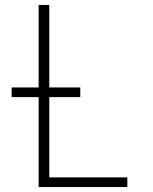

<svg xmlns="http://www.w3.org/2000/svg" viewBox="-20 -755 616 775"><path d="M136 0H494V-39H179V-363H304V-402H179V-735H136V-402H27V-363H136Z"/></svg>

Font: Iosevka Sparkle Extralight
Style: Regular
Weight: 200
Designer: Belleve Invis
Foundry: Belleve Invis
Version: Version 4.5.0; ttfautohint (v1.8.3)